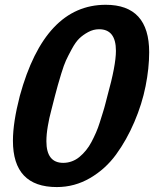

<svg xmlns="http://www.w3.org/2000/svg" viewBox="-20 -756 634 790"><path d="M593.8 -541Q593.8 -475.6 579.1 -401.9Q564.5 -328.1 532.7 -253.9Q501 -179.7 457.5 -120.1Q414.1 -60.5 350.6 -23.4Q287.1 13.7 213.9 13.7Q33.2 13.7 33.2 -176.8Q33.2 -252 61.5 -361.3Q164.1 -736.3 415 -736.3Q593.8 -736.3 593.8 -541ZM457 -546.9Q457 -635.7 387.7 -635.7Q364.3 -635.7 342.8 -624Q321.3 -612.3 306.2 -597.7Q291 -583 275.4 -554.2Q259.8 -525.4 251.5 -507.3Q243.2 -489.3 231.9 -452.6Q220.7 -416 217.8 -404.8Q214.8 -393.6 206.1 -361.3Q198.2 -328.1 190.4 -299.8Q182.6 -271.5 176.8 -237.3Q170.9 -203.1 170.9 -174.8Q170.9 -85.9 240.2 -85.9Q258.8 -85.9 275.9 -92.3Q293 -98.6 307.1 -110.4Q321.3 -122.1 334 -137.7Q346.7 -153.3 356.4 -171.9Q366.2 -190.4 375 -210.4Q383.8 -230.5 390.1 -251Q396.5 -271.5 402.8 -291.5Q409.2 -311.5 413.6 -329.1Q418 -346.7 421.9 -361.3Q457 -487.3 457 -546.9Z"/></svg>

Font: FreeUniversal
Style: BoldItalic
Weight: 700
Italic angle: -11°
Version: Version 1.001 March 22, 2017